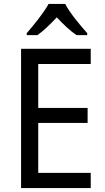

<svg xmlns="http://www.w3.org/2000/svg" viewBox="-20 -964 540 984"><path d="M314 -944H229C205 -899 154 -837 117 -794V-784H172C203 -806 237 -839 271 -875C305 -839 339 -806 372 -784H427V-794C391 -834 337 -899 314 -944ZM445 0V-78H176V-334H429V-411H176V-636H445V-714H88V0Z"/></svg>

Font: Noto Sans Arabic UI SmCn
Style: Regular
Weight: 400
Width: 4
Designer: Monotype Design Team, Nadine Chahine and Nizar Qandah
Foundry: Monotype Imaging Inc.
Version: Version 2.010